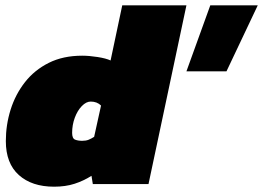

<svg xmlns="http://www.w3.org/2000/svg" viewBox="-20 -694 992 724"><path d="M184 10Q100 10 51 -34Q2 -78 2 -162Q2 -223 20 -280.5Q38 -338 74 -384Q110 -430 164 -457Q218 -484 290 -484Q316 -484 348 -479Q380 -474 397 -466L441 -674H683L540 0H330L325 -31Q295 -12 261 -1Q227 10 184 10ZM683 -425 773 -674H952L834 -425ZM290 -163Q304 -163 314 -167Q324 -171 335 -178L361 -296Q346 -311 322 -311Q305 -311 288.5 -294Q272 -277 262 -250Q252 -223 252 -193Q252 -172 263 -167.5Q274 -163 290 -163Z"/></svg>

Font: Kanit Black
Style: Italic
Weight: 900
Italic angle: -12°
Designer: Katatrad Team
Foundry: CadsonDemak
Version: Version 2.000; ttfautohint (v1.8.3)